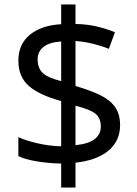

<svg xmlns="http://www.w3.org/2000/svg" viewBox="-20 -779 612 857"><path d="M253 -49Q198 -50 146 -58.5Q94 -67 62 -82V-167Q96 -151 149 -139Q202 -127 253 -126V-328Q154 -355 108 -396Q62 -437 62 -508Q62 -582 113.5 -624Q165 -666 253 -671V-759H317V-672Q370 -671 413.5 -660.5Q457 -650 493 -635L466 -561Q434 -574 395.5 -583.5Q357 -593 317 -596V-395Q383 -376 427 -354.5Q471 -333 493.5 -301.5Q516 -270 516 -220Q516 -150 464 -106.5Q412 -63 317 -53V58H253ZM253 -594Q199 -590 173.5 -569Q148 -548 148 -515Q148 -475 170.5 -453.5Q193 -432 253 -417ZM317 -131Q376 -137 403 -158.5Q430 -180 430 -214Q430 -252 406 -271.5Q382 -291 317 -307Z"/></svg>

Font: Noto Sans Sharada
Style: Regular
Weight: 400
Designer: Monotype Design Team
Foundry: Monotype Imaging Inc.
Version: Version 2.006; ttfautohint (v1.8.4.7-5d5b)